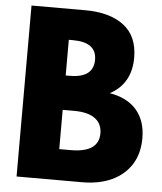

<svg xmlns="http://www.w3.org/2000/svg" viewBox="-56 -874 780 923"><g transform="rotate(5 333.5 -412.5)"><path d="M58.5 0H374.5Q457 0 517.8 -28.2Q578.5 -56.5 611.8 -109.2Q645 -162 645 -235.5Q645 -320 600 -372Q555 -424 470 -438Q572 -492.5 572 -618Q572 -722 504.2 -773.5Q436.5 -825 318 -825H58.5ZM251.5 -504.5V-676.5H271.5Q385.5 -676.5 385.5 -592Q385.5 -504.5 271.5 -504.5ZM251.5 -149V-338.5H306.5Q373 -338.5 407.5 -313.5Q442 -288.5 442 -241.5Q442 -149 306.5 -149Z"/></g></svg>

Font: Spartan ExtraBold
Style: Regular
Weight: 800
Designer: Matt Bailey, Mirko Velimirovic
Foundry: Matt Bailey
Version: Version 1.003; ttfautohint (v1.8.3)